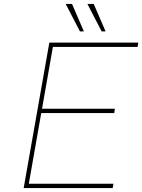

<svg xmlns="http://www.w3.org/2000/svg" viewBox="-20 -953 721 973"><path d="M385 -794 313 -933H345L405 -794ZM495 -794 423 -933H455L515 -794ZM100 0 230 -737H681L677 -715H248L193 -402H562L559 -380H189L126 -22H555L551 0Z"/></svg>

Font: Tomorrow Thin
Style: Italic
Weight: 250
Italic angle: -10°
Designer: Tony de Marco, Monica Rizzolli
Foundry: Just in Type
Version: Version 2.002